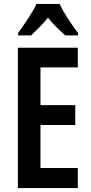

<svg xmlns="http://www.w3.org/2000/svg" viewBox="-20 -1023 463 977"><path d="M283 -1003H166C148 -964 104 -898 72 -855V-843H138C159 -863 195 -896 224 -933C252 -897 287 -866 312 -843H377V-855C341 -902 304 -959 283 -1003ZM376 -66V-168H186V-387H363V-488H186V-680H376V-780H71V-66Z"/></svg>

Font: Noto Sans Malayalam UI ExtraCondensed SemiBold
Style: Regular
Weight: 600
Width: 2
Designer: Jelle Bosma - Monotype Design Team
Foundry: Monotype Imaging Inc.
Version: Version 2.104